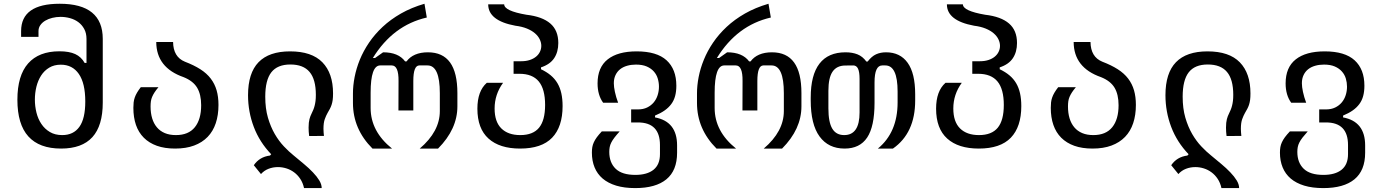

<svg xmlns="http://www.w3.org/2000/svg" viewBox="-20 -780 7265 1008"><path d="M300.8 0Q186.5 0 128.9 -63.7Q71.3 -127.4 71.3 -256.3Q71.3 -383.3 127.7 -447Q184.1 -510.7 292 -510.7Q343.3 -510.7 375 -496.1Q406.7 -481.4 424.3 -449.7H434.1V-575.7Q434.1 -606 422.1 -627.9Q410.2 -649.9 390.9 -664.1Q371.6 -678.2 347.2 -684.8Q322.8 -691.4 297.9 -691.4Q275.9 -691.4 254.9 -686.3Q233.9 -681.2 217.8 -671.6Q201.7 -662.1 191.9 -648.2Q182.1 -634.3 182.1 -616.7V-586.4H90.8V-616.7Q90.8 -760.3 293.5 -760.3Q519.5 -760.3 519.5 -575.7V-241.7Q519.5 -120.1 465.1 -60.1Q410.6 0 300.8 0ZM306.6 -70.8Q365.7 -70.8 396.7 -114Q427.7 -157.2 427.7 -247.1Q427.7 -342.8 394 -391.6Q360.4 -440.4 299.3 -440.4Q264.2 -440.4 238.3 -424.8Q212.4 -409.2 195.8 -383.3Q179.2 -357.4 171.1 -324.5Q163.1 -291.5 163.1 -257.3Q163.1 -222.2 171.4 -188.7Q179.7 -155.3 197.3 -129.2Q214.8 -103 241.9 -86.9Q269 -70.8 306.6 -70.8Z M899.4 0Q844.7 0 803.7 -14.6Q762.7 -29.3 735.1 -56.9Q707.5 -84.5 693.8 -124Q680.2 -163.6 680.2 -213.9Q680.2 -229 681.6 -242.2Q683.1 -255.4 687.5 -268.1Q691.9 -280.8 699.5 -293.7Q707 -306.6 719.2 -322.3H812Q799.3 -307.1 791.5 -295.2Q783.7 -283.2 778.8 -271.7Q773.9 -260.3 772.2 -248Q770.5 -235.8 770.5 -221.2Q770.5 -186.5 778.8 -158.9Q787.1 -131.3 803.7 -111.6Q820.3 -91.8 845.2 -81.3Q870.1 -70.8 903.3 -70.8Q969.7 -70.8 1002.9 -112.1Q1036.1 -153.3 1036.1 -227.5Q1036.1 -284.2 1014.9 -319.6Q993.7 -355 943.8 -375Q800.8 -424.8 800.3 -559.6H888.7Q889.6 -481 950.7 -456.1Q998 -438 1031.7 -416.5Q1065.4 -395 1086.4 -367.4Q1107.4 -339.8 1117.2 -305.9Q1127 -272 1127 -229Q1127 -175.8 1112.8 -133.3Q1098.6 -90.8 1070.1 -61.3Q1041.5 -31.7 999 -15.9Q956.5 0 899.4 0Z M1576.2 207.5Q1570.3 180.2 1556.6 159.4Q1543 138.7 1524.2 124.8Q1505.4 110.8 1483.4 104Q1461.4 97.2 1439 97.2Q1413.1 97.2 1389.9 106.2Q1366.7 115.2 1350.1 133.8L1312.5 87.4Q1342.3 43.5 1397.5 36.6L1403.8 29.8Q1342.8 -33.7 1312.5 -113.5Q1282.2 -193.4 1282.2 -280.3Q1282.2 -396.5 1337.4 -453.4Q1392.6 -510.3 1502.9 -510.3Q1616.7 -510.3 1672.6 -452.9Q1728.5 -395.5 1728.5 -289.6Q1728.5 -269 1726.6 -255.1Q1724.6 -241.2 1720.9 -230Q1717.3 -218.8 1711.9 -208.7Q1706.5 -198.7 1699.7 -187Q1691.9 -173.3 1685.1 -154.5Q1678.2 -135.7 1678.2 -103.5Q1678.2 -93.8 1679 -85Q1679.7 -76.2 1680.7 -66.4L1603 -65.9Q1600.1 -89.4 1600.1 -109.9Q1600.1 -124.5 1601.3 -135.3Q1602.5 -146 1604.7 -154.5Q1606.9 -163.1 1609.6 -169.9Q1612.3 -176.8 1615.7 -183.6Q1620.6 -193.8 1624.8 -203.6Q1628.9 -213.4 1631.8 -224.9Q1634.8 -236.3 1636.5 -250Q1638.2 -263.7 1638.2 -282.2Q1638.2 -363.3 1605.2 -402.3Q1572.3 -441.4 1504.4 -441.4Q1436.5 -441.4 1404.5 -400.4Q1372.6 -359.4 1372.6 -272.5Q1372.6 -210.4 1386.7 -162.1Q1400.9 -113.8 1422.6 -76.4Q1444.3 -39.1 1470.5 -11.5Q1496.6 16.1 1521 35.6Q1548.8 58.6 1575.4 80.8Q1602.1 103 1622.8 124.8Q1643.6 146.5 1656.2 167.2Q1668.9 188 1668.9 207.5H1576.2Z M1935.5 0Q1833 -102.5 1833 -239.3V-289.6Q1833 -330.6 1841.8 -375.7Q1850.6 -420.9 1869.1 -466.6Q1887.7 -512.2 1917.5 -556.2Q1947.3 -600.1 1988.8 -638.9Q2030.3 -677.7 2085 -709Q2139.6 -740.2 2208.5 -760.3L2220.7 -688Q2043.5 -647.5 1937.5 -475.6H1949.2L1991.2 -505.4Q2071.8 -505.4 2106.9 -457.5H2114.3Q2131.3 -481 2159.7 -493.2Q2188 -505.4 2226.6 -505.4Q2304.2 -505.4 2342.8 -452.1Q2381.3 -398.9 2381.3 -291V-221.7Q2381.3 -102.1 2279.8 0H2183.6Q2289.1 -89.8 2289.1 -196.8V-291Q2289.1 -436.5 2224.6 -436.5H2181.6Q2149.9 -436.5 2149.9 -355V-200.2H2071.8L2072.3 -355Q2073.2 -436.5 2036.6 -436.5H1976.1Q1925.8 -436.5 1925.8 -293.5V-212.9Q1925.8 -90.3 2038.1 0H1935.5Z M2710.4 0Q2603 0 2544.7 -52.5Q2486.3 -105 2486.3 -209.5Q2486.3 -301.8 2535.6 -345.2H2621.1Q2576.7 -284.2 2576.7 -210.4Q2576.7 -140.6 2612.1 -105.7Q2647.5 -70.8 2711.4 -70.8Q2778.3 -70.8 2810.1 -109.6Q2841.8 -148.4 2841.8 -229Q2841.8 -312 2808.6 -352.3Q2775.4 -392.6 2707 -392.6H2676.3V-458.5H2716.3Q2741.7 -458.5 2761.5 -465.1Q2781.2 -471.7 2794.7 -482.9Q2808.1 -494.1 2814.9 -508.8Q2821.8 -523.4 2821.8 -539.6Q2821.8 -556.2 2813.7 -573.2Q2805.7 -590.3 2788.8 -605Q2772 -619.6 2746.3 -630.1Q2720.7 -640.6 2685.5 -645Q2543 -671.4 2543 -757.3H2627Q2627 -722.7 2743.7 -702.6Q2827.1 -692.9 2869.1 -656.7Q2911.1 -620.6 2911.1 -554.2Q2911.1 -507.3 2889.4 -474.6Q2867.7 -441.9 2820.3 -426.3V-416.5Q2850.1 -402.3 2871.3 -384.5Q2892.6 -366.7 2906.5 -343.3Q2920.4 -319.8 2927 -290Q2933.6 -260.3 2933.6 -223.1Q2933.6 -114.3 2878.7 -57.1Q2823.7 0 2710.4 0Z M3314.9 207.5Q3257.8 207.5 3215.1 194.6Q3172.4 181.6 3144 157.5Q3115.7 133.3 3101.6 98.9Q3087.4 64.5 3087.4 21Q3087.4 5.4 3089.6 -7.6Q3091.8 -20.5 3097.7 -33.2Q3103.5 -45.9 3113.5 -59.6Q3123.5 -73.2 3139.6 -90.3H3233.4Q3216.8 -71.8 3206.1 -57.9Q3195.3 -43.9 3189.2 -31.7Q3183.1 -19.5 3180.9 -7.8Q3178.7 3.9 3178.7 17.6Q3178.7 73.7 3212.2 106Q3245.6 138.2 3315.4 138.2Q3377.4 138.2 3411.1 111.1Q3444.8 84 3444.8 29.3V-18.6Q3444.8 -137.2 3329.1 -137.2H3293.5V-205.6H3329.1Q3356.9 -205.6 3377.4 -215.6Q3397.9 -225.6 3411.9 -242.2Q3425.8 -258.8 3432.6 -280.3Q3439.5 -301.8 3439.5 -325.2Q3439.5 -346.7 3433.3 -367.4Q3427.2 -388.2 3412.8 -404.5Q3398.4 -420.9 3375.5 -430.9Q3352.5 -440.9 3318.8 -440.9Q3293.9 -440.9 3272.5 -434.8Q3251 -428.7 3235.6 -416.5Q3220.2 -404.3 3211.4 -385.7Q3202.6 -367.2 3202.6 -342.8Q3202.6 -323.7 3208.3 -297.4Q3213.9 -271 3225.1 -240.7H3146.5Q3117.2 -280.8 3117.2 -342.3Q3117.2 -426.3 3170.4 -468.3Q3223.6 -510.3 3322.3 -510.3Q3428.2 -510.3 3479.5 -463.4Q3530.8 -416.5 3530.8 -330.1Q3530.8 -299.8 3524.4 -276.1Q3518.1 -252.4 3504.4 -233.9Q3490.7 -215.3 3469.7 -200.4Q3448.7 -185.5 3418.9 -173.3V-163.6Q3534.7 -142.1 3534.7 -16.6V22Q3534.7 115.2 3478.5 161.4Q3422.4 207.5 3314.9 207.5Z M3741.7 0Q3639.2 -102.5 3639.2 -239.3V-289.6Q3639.2 -330.6 3647.9 -375.7Q3656.7 -420.9 3675.3 -466.6Q3693.8 -512.2 3723.6 -556.2Q3753.4 -600.1 3794.9 -638.9Q3836.4 -677.7 3891.1 -709Q3945.8 -740.2 4014.6 -760.3L4026.9 -688Q3849.6 -647.5 3743.7 -475.6H3755.4L3797.4 -505.4Q3877.9 -505.4 3913.1 -457.5H3920.4Q3937.5 -481 3965.8 -493.2Q3994.1 -505.4 4032.7 -505.4Q4110.4 -505.4 4148.9 -452.1Q4187.5 -398.9 4187.5 -291V-221.7Q4187.5 -102.1 4085.9 0H3989.7Q4095.2 -89.8 4095.2 -196.8V-291Q4095.2 -436.5 4030.8 -436.5H3987.8Q3956.1 -436.5 3956.1 -355V-200.2H3877.9L3878.4 -355Q3879.4 -436.5 3842.8 -436.5H3782.2Q3731.9 -436.5 3731.9 -293.5V-212.9Q3731.9 -90.3 3844.2 0H3741.7Z M4414.1 0Q4329.1 0 4282.7 -63.5Q4236.3 -127 4236.3 -253.4V-268.1Q4236.3 -386.2 4282.2 -445.8Q4328.1 -505.4 4418.9 -505.4Q4455.1 -505.4 4481.9 -494.6Q4508.8 -483.9 4528.3 -457H4535.2Q4556.2 -484.4 4579.3 -494.9Q4602.5 -505.4 4631.8 -505.4Q4705.6 -505.4 4745.1 -450.4Q4784.7 -395.5 4784.7 -285.2V-252.4Q4784.7 -81.5 4668 0H4588.9Q4692.4 -85 4692.4 -242.2V-299.3Q4692.4 -436.5 4627.9 -436.5H4611.8Q4571.3 -436.5 4571.3 -347.7V-240.2Q4571.3 -116.2 4532.7 -58.1Q4494.1 0 4414.1 0ZM4412.1 -70.8Q4492.7 -70.8 4492.7 -189.5V-365.7Q4492.7 -402.3 4484.6 -419.4Q4476.6 -436.5 4459.5 -436.5L4417 -436Q4372.6 -435.5 4350.8 -403.6Q4329.1 -371.6 4329.1 -303.2V-210.9Q4329.1 -138.7 4349.4 -104.7Q4369.6 -70.8 4412.1 -70.8Z M5118.7 0Q5011.2 0 4952.9 -52.5Q4894.5 -105 4894.5 -209.5Q4894.5 -301.8 4943.8 -345.2H5029.3Q4984.9 -284.2 4984.9 -210.4Q4984.9 -140.6 5020.3 -105.7Q5055.7 -70.8 5119.6 -70.8Q5186.5 -70.8 5218.3 -109.6Q5250 -148.4 5250 -229Q5250 -312 5216.8 -352.3Q5183.6 -392.6 5115.2 -392.6H5084.5V-458.5H5124.5Q5149.9 -458.5 5169.7 -465.1Q5189.5 -471.7 5202.9 -482.9Q5216.3 -494.1 5223.1 -508.8Q5230 -523.4 5230 -539.6Q5230 -556.2 5221.9 -573.2Q5213.9 -590.3 5197 -605Q5180.2 -619.6 5154.5 -630.1Q5128.9 -640.6 5093.8 -645Q4951.2 -671.4 4951.2 -757.3H5035.2Q5035.2 -722.7 5151.9 -702.6Q5235.4 -692.9 5277.3 -656.7Q5319.3 -620.6 5319.3 -554.2Q5319.3 -507.3 5297.6 -474.6Q5275.9 -441.9 5228.5 -426.3V-416.5Q5258.3 -402.3 5279.5 -384.5Q5300.8 -366.7 5314.7 -343.3Q5328.6 -319.8 5335.2 -290Q5341.8 -260.3 5341.8 -223.1Q5341.8 -114.3 5286.9 -57.1Q5231.9 0 5118.7 0Z M5715.8 0Q5661.1 0 5620.1 -14.6Q5579.1 -29.3 5551.5 -56.9Q5523.9 -84.5 5510.3 -124Q5496.6 -163.6 5496.6 -213.9Q5496.6 -229 5498 -242.2Q5499.5 -255.4 5503.9 -268.1Q5508.3 -280.8 5515.9 -293.7Q5523.4 -306.6 5535.6 -322.3H5628.4Q5615.7 -307.1 5607.9 -295.2Q5600.1 -283.2 5595.2 -271.7Q5590.3 -260.3 5588.6 -248Q5586.9 -235.8 5586.9 -221.2Q5586.9 -186.5 5595.2 -158.9Q5603.5 -131.3 5620.1 -111.6Q5636.7 -91.8 5661.6 -81.3Q5686.5 -70.8 5719.7 -70.8Q5786.1 -70.8 5819.3 -112.1Q5852.5 -153.3 5852.5 -227.5Q5852.5 -284.2 5831.3 -319.6Q5810.1 -355 5760.3 -375Q5617.2 -424.8 5616.7 -559.6H5705.1Q5706.1 -481 5767.1 -456.1Q5814.5 -438 5848.1 -416.5Q5881.8 -395 5902.8 -367.4Q5923.8 -339.8 5933.6 -305.9Q5943.4 -272 5943.4 -229Q5943.4 -175.8 5929.2 -133.3Q5915 -90.8 5886.5 -61.3Q5857.9 -31.7 5815.4 -15.9Q5772.9 0 5715.8 0Z M6392.6 207.5Q6386.7 180.2 6373 159.4Q6359.4 138.7 6340.6 124.8Q6321.8 110.8 6299.8 104Q6277.8 97.2 6255.4 97.2Q6229.5 97.2 6206.3 106.2Q6183.1 115.2 6166.5 133.8L6128.9 87.4Q6158.7 43.5 6213.9 36.6L6220.2 29.8Q6159.2 -33.7 6128.9 -113.5Q6098.6 -193.4 6098.6 -280.3Q6098.6 -396.5 6153.8 -453.4Q6209 -510.3 6319.3 -510.3Q6433.1 -510.3 6489 -452.9Q6544.9 -395.5 6544.9 -289.6Q6544.9 -269 6543 -255.1Q6541 -241.2 6537.4 -230Q6533.7 -218.8 6528.3 -208.7Q6522.9 -198.7 6516.1 -187Q6508.3 -173.3 6501.5 -154.5Q6494.6 -135.7 6494.6 -103.5Q6494.6 -93.8 6495.4 -85Q6496.1 -76.2 6497.1 -66.4L6419.4 -65.9Q6416.5 -89.4 6416.5 -109.9Q6416.5 -124.5 6417.7 -135.3Q6418.9 -146 6421.1 -154.5Q6423.3 -163.1 6426 -169.9Q6428.7 -176.8 6432.1 -183.6Q6437 -193.8 6441.2 -203.6Q6445.3 -213.4 6448.2 -224.9Q6451.2 -236.3 6452.9 -250Q6454.6 -263.7 6454.6 -282.2Q6454.6 -363.3 6421.6 -402.3Q6388.7 -441.4 6320.8 -441.4Q6252.9 -441.4 6220.9 -400.4Q6189 -359.4 6189 -272.5Q6189 -210.4 6203.1 -162.1Q6217.3 -113.8 6239 -76.4Q6260.7 -39.1 6286.9 -11.5Q6313 16.1 6337.4 35.6Q6365.2 58.6 6391.8 80.8Q6418.5 103 6439.2 124.8Q6460 146.5 6472.7 167.2Q6485.4 188 6485.4 207.5H6392.6Z M6927.2 207.5Q6870.1 207.5 6827.4 194.6Q6784.7 181.6 6756.3 157.5Q6728 133.3 6713.9 98.9Q6699.7 64.5 6699.7 21Q6699.7 5.4 6701.9 -7.6Q6704.1 -20.5 6710 -33.2Q6715.8 -45.9 6725.8 -59.6Q6735.8 -73.2 6752 -90.3H6845.7Q6829.1 -71.8 6818.4 -57.9Q6807.6 -43.9 6801.5 -31.7Q6795.4 -19.5 6793.2 -7.8Q6791 3.9 6791 17.6Q6791 73.7 6824.5 106Q6857.9 138.2 6927.7 138.2Q6989.7 138.2 7023.4 111.1Q7057.1 84 7057.1 29.3V-18.6Q7057.1 -137.2 6941.4 -137.2H6905.8V-205.6H6941.4Q6969.2 -205.6 6989.7 -215.6Q7010.3 -225.6 7024.2 -242.2Q7038.1 -258.8 7044.9 -280.3Q7051.8 -301.8 7051.8 -325.2Q7051.8 -346.7 7045.7 -367.4Q7039.6 -388.2 7025.1 -404.5Q7010.7 -420.9 6987.8 -430.9Q6964.8 -440.9 6931.2 -440.9Q6906.2 -440.9 6884.8 -434.8Q6863.3 -428.7 6847.9 -416.5Q6832.5 -404.3 6823.7 -385.7Q6814.9 -367.2 6814.9 -342.8Q6814.9 -323.7 6820.6 -297.4Q6826.2 -271 6837.4 -240.7H6758.8Q6729.5 -280.8 6729.5 -342.3Q6729.5 -426.3 6782.7 -468.3Q6835.9 -510.3 6934.6 -510.3Q7040.5 -510.3 7091.8 -463.4Q7143.1 -416.5 7143.1 -330.1Q7143.1 -299.8 7136.7 -276.1Q7130.4 -252.4 7116.7 -233.9Q7103 -215.3 7082 -200.4Q7061 -185.5 7031.2 -173.3V-163.6Q7147 -142.1 7147 -16.6V22Q7147 115.2 7090.8 161.4Q7034.7 207.5 6927.2 207.5Z"/></svg>

Font: Hack
Style: Regular
Weight: 400
Monospace: yes
Designer: Christopher Simpkins
Foundry: Christopher Simpkins
Version: Version 2.019; ttfautohint (v1.4.1) -l 4 -r 80 -G 350 -x 0 -